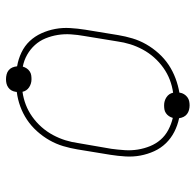

<svg xmlns="http://www.w3.org/2000/svg" viewBox="-26 -585 652 640"><g transform="rotate(90 300.0 -265.0)"><path d="M244 41Q236 41 228 39Q220 37 214 32Q208 27 205 20Q202 13 201 4Q177 0 155 -10.5Q133 -21 117 -38Q101 -55 91 -77Q81 -99 76.5 -123Q72 -147 73.5 -172.5Q75 -198 79 -223L97 -333Q101 -357 108 -380.5Q115 -404 127.5 -426Q140 -448 157.5 -467.5Q175 -487 196 -501Q217 -515 241 -524Q265 -533 289 -537Q289 -538 289 -538.5Q289 -539 289 -539Q290 -546 294 -552.5Q298 -559 304 -563.5Q310 -568 317 -569.5Q324 -571 331 -571Q339 -571 346.5 -569Q354 -567 360 -562.5Q366 -558 369.5 -551Q373 -544 374 -536Q398 -531 419.5 -520Q441 -509 457.5 -492Q474 -475 484 -453Q494 -431 498.5 -407Q503 -383 501.5 -357.5Q500 -332 496 -307L478 -197Q474 -173 467 -149.5Q460 -126 447.5 -104Q435 -82 417.5 -62.5Q400 -43 379 -29Q358 -15 334.5 -6.5Q311 2 287 5Q286 6 286 7Q286 8 286 9Q285 16 281.5 22.5Q278 29 271.5 33.5Q265 38 258 39.5Q251 41 244 41ZM286 -14Q308 -17 329 -25Q350 -33 369 -46.5Q388 -60 403.5 -77.5Q419 -95 430 -115.5Q441 -136 447.5 -157Q454 -178 457 -200L476 -310Q479 -332 480.5 -354.5Q482 -377 478.5 -398.5Q475 -420 467 -439.5Q459 -459 445.5 -474.5Q432 -490 413 -500Q394 -510 373 -515Q371 -508 367 -502Q363 -496 357 -492Q351 -488 344.5 -487Q338 -486 331 -486Q316 -486 304 -494Q292 -502 289 -516Q267 -513 246 -505Q225 -497 206 -483.5Q187 -470 171.5 -452.5Q156 -435 145 -414.5Q134 -394 127.5 -373Q121 -352 118 -330L100 -220Q96 -198 94.5 -175.5Q93 -153 96.5 -131.5Q100 -110 108 -90.5Q116 -71 130 -55.5Q144 -40 162.5 -29.5Q181 -19 202 -15Q204 -22 208 -28Q212 -34 218 -38Q224 -42 230.5 -43Q237 -44 244 -44Q259 -44 271 -36Q283 -28 286 -14Z"/></g></svg>

Font: Iosevka Curly Slab ThExObl
Style: Regular
Weight: 100
Width: 7
Italic angle: -9°
Monospace: yes
Designer: Belleve Invis
Foundry: Belleve Invis
Version: Version 11.1.0; ttfautohint (v1.8.3)